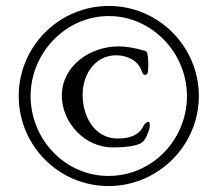

<svg xmlns="http://www.w3.org/2000/svg" viewBox="-20 -650 705 646"><path d="M345 -24C512 -24 649 -160 649 -327C649 -494 513 -630 346 -630C179 -630 43 -494 43 -327C43 -160 178 -24 345 -24ZM345 -58C199 -58 83 -181 83 -327C83 -472 201 -596 346 -596C491 -596 609 -472 609 -327C609 -180 492 -58 345 -58ZM359 -154C394 -154 430 -157 452 -167C464 -176 461 -172 469 -184C476 -196 484 -217 484 -227C484 -236 483 -240 479 -240C475 -240 467 -235 462 -225C446 -193 413 -184 376 -184C298 -184 258 -258 258 -331C258 -404 303 -464 371 -464C406 -464 443 -448 456 -413C459 -405 462 -398 468 -398C473 -397 478 -405 478 -409C479 -422 480 -452 476 -468C474 -479 470 -478 460 -481C437 -488 404 -494 380 -494C281 -494 188 -427 188 -328C188 -239 264 -154 359 -154Z"/></svg>

Font: EB Garamond
Style: Regular
Weight: 400
Designer: Georg Duffner and Octavio Pardo
Foundry: Georg Duffner
Version: Version 1.000;PS 001.000;hotconv 1.0.88;makeotf.lib2.5.64775